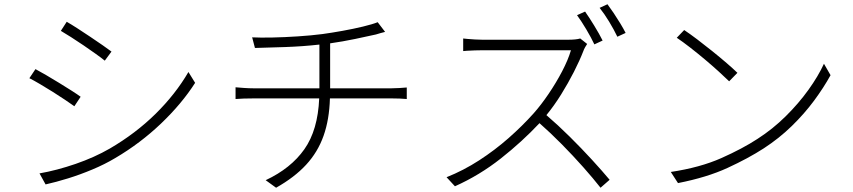

<svg xmlns="http://www.w3.org/2000/svg" viewBox="-20 -858 4040 909"><path d="M295.9 -754.9Q316.4 -743.2 346.4 -723.9Q376.5 -704.6 408 -683.3Q439.5 -662.1 466.3 -643.6Q493.2 -625 507.8 -613.8L476.1 -570.8Q460 -584 433.3 -603Q406.7 -622.1 376.2 -642.8Q345.7 -663.6 316.9 -681.9Q288.1 -700.2 268.1 -711.9ZM167 -37.1Q248.5 -51.3 337.9 -82Q427.2 -112.8 500 -154.8Q622.1 -226.1 716.6 -319.1Q811 -412.1 872.1 -517.1L903.8 -465.8Q840.8 -367.2 742.7 -273.4Q644.5 -179.7 525.9 -109.9Q476.1 -80.1 417.7 -55.7Q359.4 -31.2 301.8 -13.4Q244.1 4.4 195.8 15.1ZM147.9 -530.8Q168.5 -520 198.5 -502.4Q228.5 -484.9 260.7 -465.1Q293 -445.3 320.1 -428Q347.2 -410.6 361.8 -399.9L332 -355Q314.9 -367.2 288.1 -385.3Q261.2 -403.3 230.2 -422.9Q199.2 -442.4 169.7 -459.7Q140.1 -477.1 119.1 -487.8Z M1173.8 -681.2Q1211.4 -679.2 1269.3 -680.4Q1327.1 -681.6 1390.4 -685.8Q1453.6 -689.9 1506.8 -696.8Q1549.3 -702.6 1601.1 -711.9Q1652.8 -721.2 1698.5 -732.2Q1744.1 -743.2 1768.1 -752.9L1803.2 -707Q1792 -704.1 1781.2 -701.2Q1770.5 -698.2 1759.8 -694.8Q1721.7 -686 1661.6 -673.6Q1601.6 -661.1 1543 -652.8V-439.9H1833Q1849.6 -439.9 1870.4 -441.2Q1891.1 -442.4 1905.8 -443.8V-389.2Q1891.6 -390.6 1871.8 -391.4Q1852.1 -392.1 1835 -392.1H1542Q1539.1 -291.5 1511.7 -214.6Q1484.4 -137.7 1429.2 -77.9Q1374 -18.1 1287.1 30.8L1237.8 -4.9Q1357.4 -61 1421.1 -151.6Q1484.9 -242.2 1491.2 -392.1H1181.2Q1157.2 -392.1 1134.3 -391.4Q1111.3 -390.6 1095.2 -389.2V-444.8Q1109.4 -443.4 1133.5 -441.7Q1157.7 -439.9 1180.2 -439.9H1492.2V-647Q1414.1 -638.2 1331.5 -635.3Q1249 -632.3 1187 -630.9Z M2750 -803.2Q2768.6 -776.9 2793 -737.1Q2817.4 -697.3 2833 -666L2793.9 -647.9Q2779.8 -678.2 2756.1 -718.3Q2732.4 -758.3 2711.9 -786.1ZM2856 -837.9Q2869.6 -819.8 2885.7 -795.7Q2901.9 -771.5 2917 -746.6Q2932.1 -721.7 2941.9 -702.1L2902.8 -684.1Q2886.7 -717.8 2863.8 -755.6Q2840.8 -793.5 2818.8 -820.8ZM2759.8 -649.9Q2756.3 -645.5 2750.2 -634.5Q2744.1 -623.5 2742.2 -617.2Q2724.6 -571.8 2697.3 -518.1Q2669.9 -464.4 2636.5 -410.6Q2603 -356.9 2566.9 -313Q2621.6 -266.1 2677.5 -210.7Q2733.4 -155.3 2782.5 -101.8Q2831.5 -48.3 2866.2 -6.8L2823.2 30.8Q2789.1 -12.7 2741.5 -66.4Q2693.8 -120.1 2640.1 -174.6Q2586.4 -229 2534.2 -274.9Q2451.7 -187 2351.1 -107.7Q2250.5 -28.3 2133.8 23.9L2094.2 -19Q2174.3 -50.8 2248.5 -98.9Q2322.8 -147 2387.9 -204.3Q2453.1 -261.7 2506.8 -321.8Q2541.5 -360.8 2577.1 -413.3Q2612.8 -465.8 2641.4 -520.5Q2669.9 -575.2 2683.1 -620.1H2264.2Q2248 -620.1 2227.5 -619.4Q2207 -618.7 2190.9 -617.7Q2174.8 -616.7 2172.9 -616.2V-675.8Q2175.8 -675.3 2191.9 -673.8Q2208 -672.4 2228.3 -671.1Q2248.5 -669.9 2264.2 -669.9H2668.9Q2707.5 -669.9 2727.1 -675.8Z M3219.2 -715.8Q3245.6 -698.2 3280.5 -671.9Q3315.4 -645.5 3351.8 -616.2Q3388.2 -586.9 3419.7 -559.8Q3451.2 -532.7 3471.2 -513.2L3432.1 -473.1Q3413.1 -491.7 3383.1 -519Q3353 -546.4 3317.4 -576.4Q3281.7 -606.4 3246.8 -633.5Q3211.9 -660.6 3184.1 -679.2ZM3155.8 -43.9Q3294.9 -64.9 3395.3 -109.6Q3495.6 -154.3 3565.9 -200.2Q3638.2 -246.6 3699.7 -307.4Q3761.2 -368.2 3807.6 -432.9Q3854 -497.6 3880.9 -556.2L3912.1 -502Q3879.9 -443.4 3834 -381.3Q3788.1 -319.3 3728.5 -261.2Q3668.9 -203.1 3596.2 -155.8Q3522 -107.9 3424.3 -63Q3326.7 -18.1 3189.9 8.8Z"/></svg>

Font: Source Han Sans CN Light
Style: Regular
Weight: 300
Designer: Ryoko NISHIZUKA  (kana, bopomofo & ideographs); Paul D. Hunt (Latin, Greek & Cyrillic); Sandoll Communications , Soo-you
Foundry: Adobe
Version: Version 2.000;hotconv 1.0.107;makeotfexe 2.5.65593